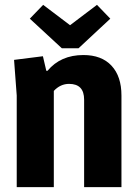

<svg xmlns="http://www.w3.org/2000/svg" viewBox="-20 -772 567 792"><path d="M324 -545Q399 -545 440 -501Q481 -457 481 -378V0H327V-361Q327 -426 265 -426Q229 -426 202 -397V0H49V-378L38 -525L157 -540L171 -480H176Q230 -545 324 -545ZM435 -695 304 -573H235L103 -695L158 -752L269 -668L380 -752Z"/></svg>

Font: Magra
Style: Bold
Weight: 600
Designer: Viviana Monsalve
Foundry: Viviana Monsalve
Version: Version 1.001